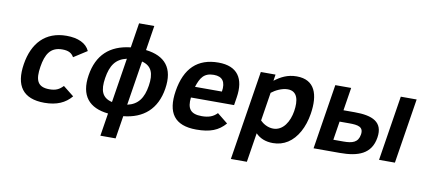

<svg xmlns="http://www.w3.org/2000/svg" viewBox="-79 -1008 3292 1490"><g transform="rotate(10 1567.5 -263.5)"><path d="M314 -95C216.5 -95 199.2 -152.6 215.4 -255C231.2 -354.8 266.4 -417 360 -417C410.2 -417 434.7 -401.6 451.9 -372L556.5 -439C531 -496.9 465.3 -527 374.5 -527C207.6 -527 111.7 -421.3 85.1 -253C57.7 -80.5 123.9 15 293.6 15C390.7 15 457.5 -15.2 505.6 -73L421.2 -140C391.4 -108.4 363.1 -95 314 -95Z M1199.5 -256C1225.8 -422.1 1151.4 -507.3 1000.2 -525L1031 -720H911L880.2 -525C716 -507 621.1 -417.3 595.5 -256C569.3 -90.3 644.9 -4.5 795.3 11L766.7 191H886.7L915.3 11C1071.3 -4.4 1173.4 -91 1199.5 -256ZM865.6 -433 810 -82C730.1 -100.4 709.8 -156.5 725.5 -256C741.7 -357.8 779.2 -413.2 865.6 -433ZM930 -82 985.4 -432C1062.9 -412.5 1085 -353.8 1069.5 -256C1054 -157.8 1014.3 -100.4 930 -82Z M1571.5 -527C1407.5 -527 1311 -435.3 1281.9 -252C1254.3 -77.5 1318.6 15 1490.6 15C1599.7 15 1664.9 -10.8 1718.6 -73L1635.2 -140C1604.2 -107.9 1568.7 -95 1514 -95C1425.1 -95 1397.3 -135.6 1407.3 -223H1747.3L1757.1 -285C1781.3 -437.4 1721.1 -527 1571.5 -527ZM1636.1 -310H1424.1C1447.5 -382.1 1473.6 -427 1552.6 -427C1620.6 -427 1648.5 -388 1636.1 -310Z M2188.5 -527C2115 -527 2063.1 -498.2 2015.2 -462L2023.1 -512H1907.1L1795.4 193H1921.4L1958 -38C1992.4 -2.7 2038 15 2094.6 15C2137.3 15 2175.9 4 2210.4 -18C2280.1 -62.5 2328 -151.6 2345.2 -260C2369.6 -413.9 2332.4 -527 2188.5 -527ZM2077.2 -96C2033.4 -96 1995 -120.5 1974.5 -142L2010 -366C2039.7 -389.7 2090.4 -416 2136.9 -416C2214.7 -416 2228.3 -343 2214.9 -258C2201.6 -174 2155.4 -96 2077.2 -96Z M2929 0H3054L3135.1 -512H3010.1ZM2886.6 -168C2906.6 -294 2818.2 -331 2679.4 -331H2590.4L2619.1 -512H2494.1L2413 0H2620C2763.5 0 2865.7 -35.7 2886.6 -168ZM2631.6 -92H2552.6L2575.9 -239H2650.9C2721 -239 2766.6 -231.2 2756.8 -169C2746.6 -105 2702.1 -92 2631.6 -92Z"/></g></svg>

Font: Fog Sans
Style: It
Weight: 700
Foundry: Intel Corporation
Version: Version 1.00